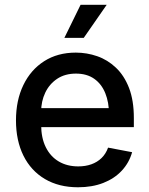

<svg xmlns="http://www.w3.org/2000/svg" viewBox="-20 -773 625 804"><path d="M306.6 11.2Q226.6 11.2 168 -23.4Q109.4 -58.1 78.1 -121.3Q46.9 -184.6 46.9 -269Q46.9 -353 77.9 -417Q108.9 -481 165 -516.8Q221.2 -552.7 297.4 -552.7Q343.8 -552.7 387.2 -537.6Q430.7 -522.5 465.3 -489.7Q500 -457 520.3 -404.8Q540.5 -352.5 540.5 -278.8V-240.7H106.4V-320.3H485.8L436.5 -293.9Q436.5 -344.2 420.9 -382.8Q405.3 -421.4 374.5 -443.1Q343.8 -464.8 297.9 -464.8Q252 -464.8 219.2 -442.9Q186.5 -420.9 169.4 -384.8Q152.3 -348.6 152.3 -305.7V-251.5Q152.3 -195.3 171.9 -156.2Q191.4 -117.2 226.3 -96.7Q261.2 -76.2 307.6 -76.2Q337.9 -76.2 362.5 -85Q387.2 -93.8 405.3 -111.3Q423.3 -128.9 432.6 -154.8L533.2 -135.7Q521 -91.8 490.2 -58.6Q459.5 -25.4 412.8 -7.1Q366.2 11.2 306.6 11.2ZM249.5 -614.3 317.4 -752.9H426.8L330.6 -614.3Z"/></svg>

Font: Inter V
Style: Weight 500 Optical size 14.0
Weight: 500
Designer: Rasmus Andersson
Foundry: rsms
Version: Version 4.000;git-4fc901f